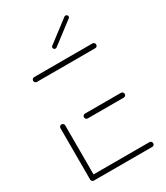

<svg xmlns="http://www.w3.org/2000/svg" viewBox="-173 -758 721 833"><g transform="rotate(-30 188.0 -341.0)"><path d="M33 -13V-270Q33 -275.2 36.5 -278.5Q40 -281.9 44.8 -281.9Q50 -281.9 53.5 -278.3Q57 -274.8 57 -270V-13ZM348.9 -12.2Q348.9 -7 345.4 -3.5Q341.9 0 337 -0.4H44.8Q40 -0.4 36.5 -3.9Q33 -7.4 33 -12.2Q33 -17.4 36.5 -20.9Q40 -24.4 44.8 -24.4H337Q341.9 -24.4 345.4 -20.9Q348.9 -17.4 348.9 -12.2ZM144.8 -259.3Q144.8 -264.4 148.3 -268Q151.9 -271.5 156.7 -271.5H337Q341.9 -271.5 345.4 -268Q348.9 -264.4 348.9 -259.3Q348.9 -254.4 345.6 -250.9Q342.2 -247.4 337 -247.4H156.7Q151.9 -247.4 148.3 -250.9Q144.8 -254.4 144.8 -259.3ZM33 -506.7Q33 -511.9 36.5 -515.4Q40 -518.9 44.8 -518.9H337Q341.9 -518.9 345.4 -515.4Q348.9 -511.9 348.9 -506.7Q348.9 -501.9 345.6 -498.3Q342.2 -494.8 337 -494.8H44.8Q40 -494.8 36.5 -498.3Q33 -501.9 33 -506.7ZM187.4 -579.6Q183 -579.6 180 -582.6Q177 -585.6 177 -589.6Q177 -594.4 181.1 -597.4L290 -680.4Q292.6 -682.2 295.9 -682.2Q300.4 -682.2 303.3 -679.3Q306.3 -676.3 306.3 -672.2Q306.3 -667.4 302.2 -664.4L193.3 -581.5Q190.7 -579.6 187.4 -579.6Z"/></g></svg>

Font: 26F Galaxy Sans Thin
Style: Regular
Weight: 100
Designer: C₂₉H₂₅N₃O₅
Version: Version 1.100